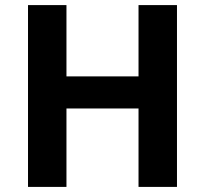

<svg xmlns="http://www.w3.org/2000/svg" viewBox="-20 -734 805 754"><path d="M675 0H524V-308H241V0H90V-714H241V-434H524V-714H675Z"/></svg>

Font: Noto Sans Canadian Aboriginal
Style: Regular
Weight: 400
Designer: Monotype Design Team, Typotheque's Kevin King
Foundry: Monotype Imaging Inc.
Version: Version 2.002